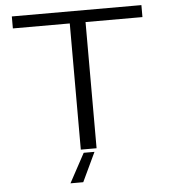

<svg xmlns="http://www.w3.org/2000/svg" viewBox="-58 -744 841 958"><g transform="rotate(-5 363.0 -264.5)"><path d="M256 163 335 17H389L320 163ZM37 -632V-692H686V-632H401V0H322V-632Z"/></g></svg>

Font: Coval
Style: ExtraLight
Weight: 250
Foundry: Context Ltd
Version: Version 001.000